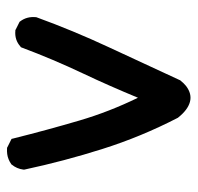

<svg xmlns="http://www.w3.org/2000/svg" viewBox="-28 -503 556 540"><g transform="rotate(-90 250.0 -233.0)"><path d="M188.5 -11.2Q135.3 -114.3 101.1 -222.7Q66.9 -330.6 43 -442.4V-443.8V-445.3Q45.4 -463.9 57.1 -478L57.6 -479L58.6 -479.5Q64.9 -483.9 72 -486.8Q79.1 -489.7 86.7 -490.7Q94.2 -491.7 102.5 -491.2H104.5L106 -490.2L125.5 -480.5L129.4 -478.5L130.4 -474.1Q153.8 -380.4 181.2 -287.1Q205.6 -204.1 245.1 -123Q261.7 -163.1 278.6 -201.4Q295.4 -239.7 313.5 -277.8Q353.5 -362.3 386.2 -449.7L387.2 -452.1L389.2 -453.6Q407.7 -470.2 433.6 -467.8H435.5L437 -466.8L456.5 -457L458.5 -456.1L460 -454.1Q474.1 -435.5 471.7 -410.2V-409.2L471.2 -407.7Q434.1 -305.7 387.7 -206.1Q341.8 -106.4 294.9 -5.9L294.4 -4.4L293.9 -3.9Q286.1 5.9 278.3 12.2Q255.9 29.3 233.4 23.2Q210.9 17.1 189.5 -9.8L189 -10.3Z"/></g></svg>

Font: NaikaiFont
Style: Bold
Weight: 700
Version: Version 1.89